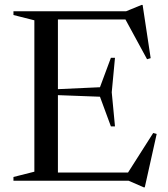

<svg xmlns="http://www.w3.org/2000/svg" viewBox="-20 -752 699 799"><path d="M458.5 -511.5 445 -368 458.5 -226H441.5L396 -349.5L156 -358.5V-378L396 -389L441.5 -511.5ZM607 -510 592 -505.5 495.5 -683 561 -671H153.5V-705H504.5L569 -731.5H573.5ZM504.5 -21 617.5 -198.5 632 -194.5 582.5 27.5H578L515 0H153.5V-34H569.5ZM36 0V-15.5L123 -37.5V-667.5L36 -689.5V-705H221V0Z"/></svg>

Font: Newsreader 60pt
Style: Regular
Weight: 400
Designer: Hugues Gentile
Foundry: Production Type
Version: Version 1.003